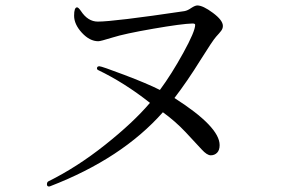

<svg xmlns="http://www.w3.org/2000/svg" viewBox="-20 -680 1040 697"><path d="M150.4 -10.7Q150.4 -18.6 155.3 -21.5Q259.8 -73.2 361.8 -154.3Q463.9 -235.4 524.4 -306.6Q431.6 -379.9 335.9 -425.8Q332 -427.7 332 -431.6Q332 -439.5 340.8 -439.5Q348.6 -439.5 431.2 -408.2Q513.7 -377 560.5 -353.5Q602.5 -410.2 645.5 -488.3Q688.5 -566.4 688.5 -589.8Q688.5 -594.7 678.7 -594.7Q640.6 -593.8 536.1 -575.7Q431.6 -557.6 388.7 -543.9Q344.7 -530.3 336.9 -530.3Q305.7 -530.3 277.3 -561Q249 -591.8 249 -623Q249 -653.3 259.8 -653.3Q264.6 -653.3 273.4 -640.6Q298.8 -601.6 335 -601.6Q393.6 -601.6 649.4 -639.6Q661.1 -641.6 674.8 -651.4Q688.5 -660.2 696.3 -660.2Q716.8 -660.2 752.9 -633.3Q789.1 -606.4 789.1 -585.9Q789.1 -576.2 782.7 -567.9Q776.4 -559.6 764.6 -546.9Q752.9 -534.2 707 -460.9Q661.1 -386.7 613.3 -324.2Q777.3 -219.7 777.3 -153.3Q777.3 -134.8 768.1 -125.5Q758.8 -116.2 745.1 -116.2Q731.4 -116.2 711.9 -137.7Q692.4 -159.2 654.3 -199.7Q616.2 -240.2 571.3 -272.5Q422.9 -104.5 162.1 -3.9Q159.2 -2.9 158.2 -2.9Q150.4 -2.9 150.4 -10.7Z"/></svg>

Font: GenEi Koburi Mincho v6
Style: Regular
Weight: 400
Designer: o_tamon (Modified)
Foundry: o_tamon / Adobe Systems Incorporated
Version: Version 6.1